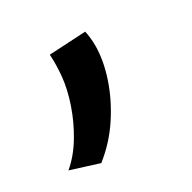

<svg xmlns="http://www.w3.org/2000/svg" viewBox="-150 -147 419 419"><g transform="rotate(-30 59.5 62.0)"><path d="M17 -66 109 -71Q113 -53 113 -34Q113 3 99 45Q85 87 59 126.5Q33 166 -4 195L-74 173Q-49 152 -30 120.5Q-11 89 1 54Q13 19 16 -12Q17 -23 17.5 -37Q18 -51 17 -66Z"/></g></svg>

Font: Georama Medium
Style: Italic
Weight: 500
Italic angle: -9°
Designer: Jean-Baptiste Levee
Foundry: Production Type
Version: Version 1.000